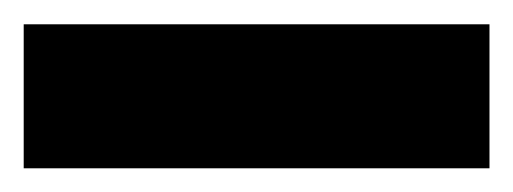

<svg xmlns="http://www.w3.org/2000/svg" viewBox="-21 -10 433 162"><path d="M-1 132V10.5H392V132Z"/></svg>

Font: Spline Sans
Style: Regular
Weight: 400
Designer: Eben Sorkin, Mirko Velimirovic
Foundry: Sorkin Type
Version: Version 1.001